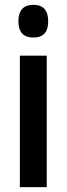

<svg xmlns="http://www.w3.org/2000/svg" viewBox="-20 -866 275 793"><path d="M118 -846Q179 -846 179 -778Q179 -711 118 -711Q56 -711 56 -778Q56 -846 118 -846ZM173 -636V-93H62V-636Z"/></svg>

Font: Noto Sans Kannada UI ExtraCondensed SemiBold
Style: Regular
Weight: 600
Width: 2
Designer: Jelle Bosma - Monotype Design Team
Foundry: Monotype Imaging Inc.
Version: Version 2.005; ttfautohint (v1.8.4.7-5d5b)